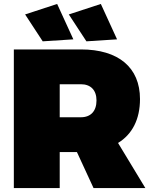

<svg xmlns="http://www.w3.org/2000/svg" viewBox="-20 -951 765 971"><path d="M351 -752 269 -931 107 -878 196 -742ZM572 -752 490 -931 328 -878 417 -742ZM715 0 577 -228C649 -272 688 -348 688 -450C688 -610 579 -701 389 -701H50V0H282V-182H369L453 0ZM282 -525H389C439 -525 468 -495 468 -443C468 -389 439 -358 389 -358H282Z"/></svg>

Font: Montserrat arm Black
Style: Regular
Weight: 900
Designer: Julieta Ulanovsky
Foundry: Julieta Ulanovsky
Version: Version 6.000;PS 006.000;hotconv 1.0.88;makeotf.lib2.5.64775